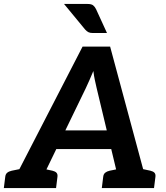

<svg xmlns="http://www.w3.org/2000/svg" viewBox="-41 -962 850 982"><path d="M8.2 0 381.4 -723.8H522.2L717.2 0H610.3Q592.2 0 581.5 -8.8Q570.9 -17.6 568.3 -31L453.1 -512.4Q448.9 -531 444.3 -551.8Q439.7 -572.5 436.5 -598.8Q425.8 -572.5 416.5 -552.1Q407.3 -531.7 398 -511.4L165.3 -31Q159.6 -19.1 146.4 -9.6Q133.2 0 115.6 0ZM97 0 105.1 -67.1H197.4L189.3 0ZM210.8 -199.5 240.1 -295.1H552.8L558.1 -199.5ZM526 0 534.1 -67.1H632.1L624 0ZM-21.4 0 -14.1 -58.1Q-12.6 -71.6 -4.1 -78.6Q4.4 -85.6 18.7 -88.8L77.4 -100.8L77.7 0ZM146.5 0 171.6 -100.8 227.6 -88.8Q241.1 -85.6 247.8 -78.6Q254.5 -71.6 252.9 -58.1L245.7 0ZM479.7 0 486.9 -58.1Q488.5 -71.6 497 -78.6Q505.5 -85.6 519.7 -88.8L578.5 -100.8L578.8 0ZM647.6 0 672.7 -100.8 728.6 -88.8Q742.2 -85.6 748.9 -78.6Q755.6 -71.6 754 -58.1L746.7 0ZM286.5 -941.8H405.6Q426.2 -941.8 435.1 -934.9Q444 -928 450.2 -915.3L506.2 -793.1H434.1Q419.7 -793.1 411.4 -797.3Q403.1 -801.4 394.3 -811.1Z"/></svg>

Font: Aleo
Style: Italic
Weight: 400
Italic angle: -7°
Designer: Alessio Laiso
Foundry: Alessio Laiso
Version: Version 2.001;gftools[0.9.29]